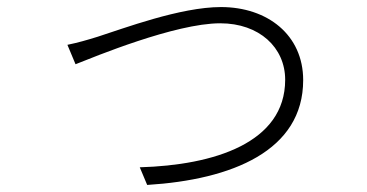

<svg xmlns="http://www.w3.org/2000/svg" viewBox="-20 -512 1040 544"><path d="M171 -385 194 -330C245 -350 476 -446 604 -446C715 -446 788 -377 788 -286C788 -107 586 -44 376 -38L397 12C638 -3 839 -85 839 -285C839 -413 738 -492 606 -492C491 -492 329 -431 257 -408C225 -398 200 -391 171 -385Z"/></svg>

Font: Noto Sans KR Light
Style: Regular
Weight: 300
Designer: Ryoko NISHIZUKA 西塚涼子 (kana, bopomofo & ideographs); Paul D. Hunt (Latin, Greek & Cyrillic); Sandoll Communications 산돌커뮤니
Foundry: Adobe
Version: Version 2.004;hotconv 1.0.118;makeotfexe 2.5.65603